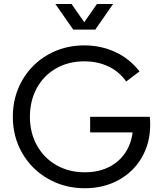

<svg xmlns="http://www.w3.org/2000/svg" viewBox="-20 -954 838 987"><path d="M45.9 -353.5Q45.9 -457 94.2 -541Q142.6 -625 226.6 -672.9Q310.5 -720.7 413.1 -720.7Q498 -720.7 571.8 -687Q645.5 -653.3 697.3 -586.9L628.9 -535.2Q590.8 -587.9 535.6 -613.3Q480.5 -638.7 413.1 -638.7Q332 -638.7 268.6 -602.5Q205.1 -566.4 169.4 -501.5Q133.8 -436.5 133.8 -353.5Q133.8 -271.5 169.9 -206.5Q206.1 -141.6 270 -105Q334 -68.4 416 -68.4Q491.2 -68.4 547.4 -99.1Q603.5 -129.9 633.8 -185.1Q664.1 -240.2 664.1 -312.5L698.2 -273.4H443.4V-353.5H750Q752 -330.1 752 -312.5Q752 -218.8 709 -144.5Q666 -70.3 589.4 -28.3Q512.7 13.7 416 13.7Q312.5 13.7 227.5 -34.7Q142.6 -83 94.2 -167Q45.9 -251 45.9 -353.5ZM356.4 -801.8H439.5L347.7 -933.6H264.6ZM386.7 -801.8H469.7L561.5 -933.6H478.5Z"/></svg>

Font: Wanted Sans Std Variable
Style: Regular
Weight: 400
Designer: Original Design by Kil Hyung-jin and Kang Hanbin, Wanted Lab, Inc;
Foundry: Wanted Lab, Inc.
Version: Version 1.003;Glyphs 3.2 (3227)